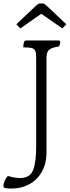

<svg xmlns="http://www.w3.org/2000/svg" viewBox="-60 -1010 405 1115"><path d="M7 85Q-11 85 -31 82Q-40 81 -40 68Q-40 56 -32 38.5Q-24 21 -14 12Q28 24 56 24Q114 24 132 -22Q150 -68 150 -157V-678Q150 -704 144 -716Q138 -728 122 -731.5Q106 -735 75 -735Q75 -740 76 -748Q77 -756 78 -761Q81 -772 85.5 -773.5Q90 -775 91 -775H280Q290 -775 290 -765Q290 -761 288 -753.5Q286 -746 282 -740Q245 -735 227.5 -722.5Q210 -710 210 -675V-126Q210 -60 183 -12.5Q156 35 110 60Q64 85 7 85ZM35 -869 146 -974Q156 -983 161 -986.5Q166 -990 175 -990H185Q194 -990 199.5 -986Q205 -982 214 -974L325 -869L302 -845L180 -930L58 -845Z"/></svg>

Font: Gowun Batang
Style: Regular
Weight: 400
Designer: Yanghee Ryu
Foundry: Yanghee Ryu
Version: Version 2.000